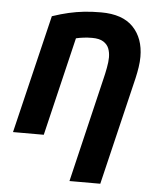

<svg xmlns="http://www.w3.org/2000/svg" viewBox="-52 -581 669 810"><g transform="rotate(5 282.5 -176.0)"><path d="M272.5 185 379 -262Q383.2 -278.5 388.1 -304.5Q393 -330.5 393 -349.2Q393 -369.8 386.5 -386.6Q380 -403.5 363.1 -414.2Q346.2 -425 315.2 -425Q297 -425 279.5 -422.9Q262 -420.8 247.2 -417.2L147.5 0H17.2L137.8 -501.2Q175.8 -514 207.8 -521.2Q239.8 -528.5 272.4 -532Q305 -535.5 343.5 -535.5Q434.8 -535.5 479.9 -488.4Q525 -441.2 525 -363.2Q525 -342.2 521.5 -319.1Q518 -296 512.5 -272L403 185Z"/></g></svg>

Font: Ubuntu Sans
Style: Italic
Weight: 400
Italic angle: -13.5°
Designer: Dalton Maag Ltd
Foundry: Dalton Maag Ltd
Version: Version 1.006